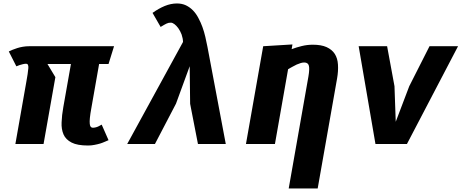

<svg xmlns="http://www.w3.org/2000/svg" viewBox="-20 -810 2640 1080"><path d="M537.5 -450H590.5L621.5 -550H144Q126 -550 108.5 -547Q91 -544 77 -539.5Q60 -534 50.5 -530Q34.5 -523 29.5 -520.5L72 -437Q84 -442 90.5 -444Q91.5 -444 98 -446Q104.5 -448 108.5 -449Q119.5 -451.5 127 -451.5Q141 -451.5 139.5 -427.5Q137 -397.5 128 -349L66.5 0H225L291.5 -376L247 -450H379L336 -206.5Q328 -162.5 326.5 -122Q324.5 -83.5 337.5 -53.5Q350 -25 383 -8Q415 8.5 475 8.5Q495 8.5 511 5Q527.5 2 543 -2.5Q556 -6.5 569.5 -12.5Q581.5 -18 590.5 -21.5L552 -109Q544 -104 535.5 -100Q529 -96.5 520 -94Q510 -91.5 502.5 -91.5Q495.5 -91.5 491 -96Q486.5 -100.5 485 -112.5Q483.5 -125.5 485.5 -146Q488 -170.5 493.5 -200Z M1093.5 0H1250L1147 -546Q1142.5 -571 1135 -602.5Q1128.5 -631 1118.5 -658.5Q1110 -682.5 1095.5 -709.5Q1083 -733.5 1065.5 -751.5Q1048.5 -769 1026 -780Q1003.5 -790.5 975.5 -790.5Q941.5 -790.5 907 -776.5Q872 -762 838 -737.5L883.5 -658.5Q893 -664.5 902 -669.5Q910 -674.5 916 -677Q923 -680 928.5 -681.5Q936.5 -682.5 941.5 -682.5Q950 -682.5 961.5 -674Q973 -665 983.5 -650.5Q994 -635.5 1001.5 -616Q1009 -594 1009.5 -574L695.5 0H851.5L970 -227L1047 -437.5L1049.5 -226Z M1526.5 0 1600.5 -420.5Q1603 -422 1611.5 -427Q1620 -432 1625 -434.5Q1641 -443.5 1649 -447Q1657 -450.5 1672 -455.5Q1682.5 -458.5 1691 -458.5Q1713 -458.5 1717.5 -440Q1722 -422 1715 -380.5L1604 250H1767L1876 -368Q1883.5 -410.5 1881 -447Q1879 -482 1863 -507Q1847.5 -531 1817 -545Q1787 -558.5 1739.5 -558.5Q1708 -558.5 1677.5 -551Q1648.5 -544 1620.5 -533.5L1625 -560L1460.5 -550L1363.5 0Z M2199 -325 2157.5 -550H1997.5L2092 0H2269L2556.5 -550H2396L2282 -325L2206 -125Z"/></svg>

Font: B612
Style: Regular
Weight: 700
Italic angle: -10°
Designer: Nicolas Chauveau, Thomas Paillot, Jonathan Favre-Lamarine, Jean-Luc Vinot
Foundry: AIRBUS
Version: Version 1.008